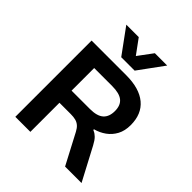

<svg xmlns="http://www.w3.org/2000/svg" viewBox="-250 -1097 1255 1255"><g transform="rotate(45 378.0 -469.5)"><path d="M101 0V-705H421Q543 -705 608 -651Q673 -597 673 -495Q673 -442 652.5 -404Q632 -366 598 -341.5Q564 -317 522 -306V-300L528 -297Q545 -290 560.5 -274.5Q576 -259 593 -227L713 0H561L450 -211Q438 -234 423.5 -246.5Q409 -259 390 -264Q371 -269 344 -269H240V0ZM240 -381H410Q475 -381 505 -407.5Q535 -434 535 -487Q535 -540 504 -565Q473 -590 406 -590H240ZM315 -765 188 -939H303L377 -838L452 -939H566L439 -765Z"/></g></svg>

Font: Nunito Sans 6pt
Style: Bold
Weight: 700
Version: Version 3.101;gftools[0.9.27]